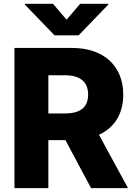

<svg xmlns="http://www.w3.org/2000/svg" viewBox="-20 -976 701 996"><path d="M387.8 -792.6 541.2 -951.7V-956.3H396L325.3 -873.9L255 -956.3H109.4V-951.7L263.1 -792.6ZM452.4 0H644.2L493.3 -277C573.2 -313.2 619.3 -384.6 619.3 -485.1C619.3 -634.6 517.4 -727.3 354 -727.3H55V0H230.8V-248.9H319.6ZM230.8 -585.6H316.1C394.9 -585.6 437.1 -552.6 437.1 -485.1C437.1 -417.6 394.9 -387.4 316.1 -387.4H230.8Z"/></svg>

Font: TID UI Extra Bold
Style: Regular
Weight: 800
Designer: The TID Project Authors
Foundry: Bakken & Bæck
Version: Version 1.001;hotconv 1.0.109;makeotfexe 2.5.65596